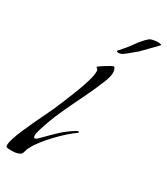

<svg xmlns="http://www.w3.org/2000/svg" viewBox="-140 -863 837 963"><g transform="rotate(20 278.5 -381.5)"><path d="M55 2Q52 2 39 0.5Q26 -1 14 -4.5Q2 -8 2 -13Q2 -27 15 -53Q28 -79 49 -110.5Q70 -142 92 -173.5Q114 -205 133 -231Q152 -257 162 -272Q175 -292 196 -324.5Q217 -357 239 -393.5Q261 -430 277.5 -463Q294 -496 298 -517Q299 -519 299 -523Q299 -533 295 -535Q291 -537 291 -541Q291 -543 301.5 -548Q312 -553 326 -558.5Q340 -564 352.5 -568.5Q365 -573 369 -573Q375 -573 377 -565Q379 -557 379 -553Q379 -536 370.5 -517.5Q362 -499 353 -485Q317 -428 277 -373.5Q237 -319 199 -263.5Q161 -208 130 -147Q126 -140 121 -128Q116 -116 116 -107Q116 -98 123 -98Q129 -98 136.5 -103Q144 -108 148 -111Q184 -137 221 -161.5Q258 -186 299 -202Q300 -202 306 -204.5Q312 -207 313 -207Q319 -207 319 -200Q296 -190 266 -171.5Q236 -153 205.5 -130.5Q175 -108 149.5 -84.5Q124 -61 109 -41Q105 -35 101.5 -29Q98 -23 95 -16Q90 -4 78.5 -1Q67 2 55 2ZM375 -644Q371 -644 365 -646Q359 -648 359 -652L397 -683Q414 -697 428.5 -712Q443 -727 460 -740Q468 -747 475.5 -752Q483 -757 490 -761Q497 -765 516 -765Q528 -765 539 -763Q550 -761 554 -758Q557 -757 557 -754Q535 -737 511 -720.5Q487 -704 464 -687Q451 -680 432.5 -669Q414 -658 396 -649Q386 -644 375 -644Z"/></g></svg>

Font: My Soul
Style: Regular
Weight: 400
Designer: Robert E. Leuschke
Foundry: Robert E. Leuschke
Version: Version 1.010; ttfautohint (v1.8.4.7-5d5b)